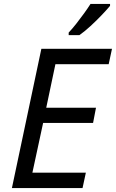

<svg xmlns="http://www.w3.org/2000/svg" viewBox="-20 -964 594 984"><path d="M41 0 192 -714H554L537 -635H264L217 -412H472L457 -334H201L146 -79H420L403 0ZM332 -784V-797Q350 -816 370.5 -842Q391 -868 410.5 -895Q430 -922 444 -944H544V-934Q530 -917 502.5 -888Q475 -859 444 -830.5Q413 -802 387 -784Z"/></svg>

Font: Noto Sans IKEA
Style: Italic
Weight: 400
Italic angle: -12°
Designer: Monotype Design Team
Foundry: Monotype Imaging Inc.
Version: Version 2.001